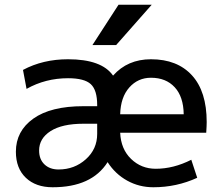

<svg xmlns="http://www.w3.org/2000/svg" viewBox="-20 -780 934 810"><path d="M480 -760H620L470 -590H370ZM487 -298H755Q754 -372 717 -412Q680 -452 617 -452Q562 -452 525.5 -411Q489 -370 487 -298ZM487 -220Q490 -151 533 -109.5Q576 -68 637 -68Q712 -68 787 -106L812 -30Q725 10 627 10Q567 10 516.5 -18Q466 -46 434 -96Q367 10 202 10Q131 10 89 -30Q47 -70 47 -140Q47 -227 120.5 -279.5Q194 -332 332 -332H390V-337Q390 -400 363 -425Q336 -450 267 -450Q172 -450 92 -405L77 -485Q161 -530 267 -530Q409 -530 457 -461Q518 -530 617 -530Q728 -530 790 -462Q852 -394 852 -265Q852 -250 850 -220ZM145 -145Q145 -108 167.5 -86.5Q190 -65 227 -65Q294 -65 342 -108Q390 -151 390 -215V-258H332Q242 -258 193.5 -227Q145 -196 145 -145Z"/></svg>

Font: M PLUS 1p Medium
Style: Regular
Weight: 500
Version: Version 1.062